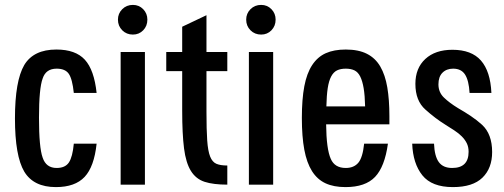

<svg xmlns="http://www.w3.org/2000/svg" viewBox="-20 -753 2056 783"><path d="M374 -167Q364 -73 325 -31.5Q286 10 208 10Q117 10 79 -53Q41 -117 41 -270Q41 -423 79 -488Q117 -551 210 -551Q288 -551 326 -509.5Q364 -468 374 -374H281Q275 -431 260.5 -452Q246 -473 211 -473Q167 -473 154 -433Q139 -393 139 -273Q139 -151 154 -110Q168 -68 211 -68Q246 -68 261 -90.5Q276 -113 281 -167Z M571 0H472V-541H571ZM461 -673Q461 -698 478.5 -715.5Q496 -733 522 -733Q547 -733 564 -715.5Q581 -698 581 -673Q581 -647 564 -629.5Q547 -612 522 -612Q496 -612 478.5 -629.5Q461 -647 461 -673Z M658 -541H723V-644L822 -691V-541H907V-463H822V-297Q822 -224 825 -180.5Q828 -137 837 -114.5Q846 -92 862.5 -85Q879 -78 907 -78V0Q850 0 814.5 -11.5Q779 -23 758.5 -56Q738 -89 730.5 -148Q723 -207 723 -302V-463H658Z M1094 0H995V-541H1094ZM984 -673Q984 -698 1001.5 -715.5Q1019 -733 1045 -733Q1070 -733 1087 -715.5Q1104 -698 1104 -673Q1104 -647 1087 -629.5Q1070 -612 1045 -612Q1019 -612 1001.5 -629.5Q984 -647 984 -673Z M1390 -68Q1423 -68 1441 -89Q1459 -110 1465 -167H1562Q1549 -73 1509.5 -31.5Q1470 10 1389 10Q1341 10 1307.5 -5.5Q1274 -21 1252.5 -55Q1231 -89 1221 -142.5Q1211 -196 1211 -272Q1211 -348 1221 -401Q1231 -454 1253 -487.5Q1275 -521 1308.5 -536Q1342 -551 1390 -551Q1442 -551 1476.5 -533.5Q1511 -516 1531 -481.5Q1551 -447 1559.5 -396.5Q1568 -346 1568 -280V-246H1310Q1311 -145 1329 -105Q1345 -68 1390 -68ZM1390 -473Q1369 -473 1354.5 -466Q1340 -459 1330.5 -441Q1321 -423 1316.5 -393.5Q1312 -364 1311 -319H1469Q1468 -364 1463 -393.5Q1458 -423 1449 -441Q1440 -459 1425.5 -466Q1411 -473 1390 -473Z M1987 -133Q1987 -67 1947.5 -28.5Q1908 10 1827 10Q1741 10 1702.5 -38Q1664 -86 1661 -167H1750Q1752 -116 1769.5 -92Q1787 -68 1824 -68Q1891 -68 1891 -134Q1891 -154 1883.5 -169Q1876 -184 1863 -197Q1850 -210 1833 -221Q1816 -232 1797 -244Q1776 -257 1755.5 -272.5Q1735 -288 1715 -306Q1674 -342 1674 -411Q1674 -475 1714.5 -512.5Q1755 -550 1825 -550Q1903 -550 1941.5 -506Q1980 -462 1984 -374H1895Q1892 -425 1876.5 -449Q1861 -473 1828 -473Q1801 -473 1784.5 -456.5Q1768 -440 1768 -409Q1768 -377 1790 -355.5Q1812 -334 1848 -312Q1876 -296 1900.5 -279.5Q1925 -263 1946 -244Q1987 -206 1987 -133Z"/></svg>

Font: Medium
Style: Regular
Weight: 500
Designer: Fernando Haro
Foundry: deFharo
Version: Version 1.787